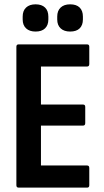

<svg xmlns="http://www.w3.org/2000/svg" viewBox="-20 -858 474 878"><path d="M65.3 0Q54.9 0 54.9 -10.9V-644.1Q54.9 -655 64.8 -655H378.4Q388.3 -655 388.3 -644.1V-565.3Q388.3 -553.8 378.4 -553.8H167.3V-379.9H359.9Q369.8 -379.9 369.8 -369V-295.1Q369.8 -283.7 359.9 -283.7H167.3V-101.2H378.4Q388.3 -101.2 388.3 -89.7V-10.9Q388.3 0 378.4 0ZM142.6 -713.7Q114.9 -713.7 99.3 -728.3Q83.7 -743 83.7 -768.8V-782.1Q83.7 -808.9 99.3 -823.5Q114.9 -838.2 142.6 -838.2Q170.9 -838.2 186 -823.5Q201.1 -808.9 201.1 -782.1V-768.8Q201.1 -743 186 -728.3Q170.9 -713.7 142.6 -713.7ZM300.7 -713.7Q272.9 -713.7 257.3 -728.3Q241.7 -743 241.7 -768.8V-782.1Q241.7 -808.9 257.3 -823.5Q272.9 -838.2 300.7 -838.2Q329.5 -838.2 344.3 -823.5Q359.1 -808.9 359.1 -782.1V-768.8Q359.1 -743 344.3 -728.3Q329.5 -713.7 300.7 -713.7Z"/></svg>

Font: Sofia Sans Condensed
Style: Regular
Weight: 400
Designer: Botio Nikoltchev, Ani Petrova
Foundry: lettersoup
Version: Version 4.100